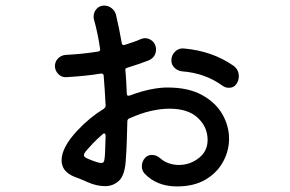

<svg xmlns="http://www.w3.org/2000/svg" viewBox="-20 -644 1040 689"><path d="M581 -330Q656 -330 705 -303Q754 -276 778 -234Q802 -192 802 -146Q802 -103 780.5 -63.5Q759 -24 717.5 0.5Q676 25 615 25Q542 25 498 -22Q489 -33 489 -47Q489 -66 502 -79Q511 -88 525 -88Q541 -88 554 -77Q568 -64 586 -58Q604 -52 622 -52Q661 -52 693 -76.5Q725 -101 725 -142Q725 -188 690 -221Q655 -254 588 -254Q558 -254 522 -246Q486 -238 444 -219Q437 -216 437 -209Q436 -175 435 -138.5Q434 -102 431 -64Q427 -13 406 5.5Q385 24 358 24Q327 24 296.5 10.5Q266 -3 249 -9Q201 -27 201 -69Q201 -115 258 -176Q301 -222 353 -254Q359 -259 359 -265Q358 -292 356 -318.5Q354 -345 352 -373Q351 -381 342 -380Q312 -375 281 -372Q250 -369 218 -367Q202 -366 190 -377.5Q178 -389 177 -406Q177 -423 188.5 -434.5Q200 -446 216 -447Q276 -450 332 -459Q341 -460 339 -470Q335 -497 329.5 -523.5Q324 -550 317 -575Q316 -577 316 -580Q316 -583 316 -585Q316 -600 326.5 -612Q337 -624 354 -624Q368 -624 380 -615Q392 -606 396 -592Q408 -541 417 -489Q419 -480 428 -483Q443 -488 458 -493Q473 -498 486 -504Q494 -507 500 -507Q512 -507 522.5 -500Q533 -493 537 -482Q540 -475 540 -467Q540 -439 513 -427Q494 -420 475.5 -413.5Q457 -407 437 -401Q428 -399 430 -391Q432 -371 433 -350Q434 -329 435 -308Q435 -297 448 -302Q485 -316 519 -323Q553 -330 581 -330ZM818 -408Q837 -394 837 -370Q837 -358 831 -347Q822 -329 801 -329Q789 -329 779 -336Q716 -382 633 -388Q617 -390 606 -401Q595 -412 595 -427Q595 -446 608.5 -459Q622 -472 640 -470Q742 -461 818 -408ZM357 -95 359 -157Q359 -162 356 -164.5Q353 -167 348 -162Q328 -145 313 -129Q298 -113 293 -107Q281 -94 281 -87Q281 -80 296 -74Q332 -59 343 -59Q352 -59 354 -67.5Q356 -76 357 -95Z"/></svg>

Font: Kiwi Maru Medium
Style: Regular
Weight: 500
Designer: Hiroki-Chan
Version: Version 1.100